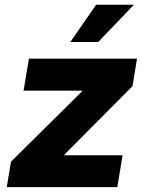

<svg xmlns="http://www.w3.org/2000/svg" viewBox="-20 -771 599 791"><path d="M7.8 0 25.4 -105 318.4 -395 318.8 -397.5H77.1L99.1 -529.3H544.4L525.9 -416L245.1 -133.8L244.6 -131.3H484.9L463.4 0ZM270 -598.1 376 -751.5H531.7L384.8 -598.1Z"/></svg>

Font: Inter 24pt ExtraBold
Style: Italic
Weight: 800
Italic angle: -9.3988°
Designer: Rasmus Andersson
Foundry: rsms
Version: Version 4.001;git-66647c0bb